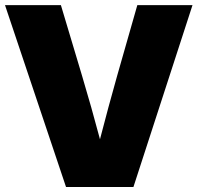

<svg xmlns="http://www.w3.org/2000/svg" viewBox="-20 -748 790 768"><path d="M244.1 0 0 -727.5H223.6L308.1 -445.3Q327.1 -381.8 345 -318.4Q362.8 -254.9 379.9 -190.9Q396.5 -254.9 413.6 -318.4Q430.7 -381.8 448.7 -445.3L529.3 -727.5H750L513.7 0Z"/></svg>

Font: Inter Display Black
Style: Regular
Weight: 900
Designer: Rasmus Andersson
Foundry: rsms
Version: Version 4.000;git-a52131595